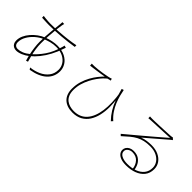

<svg xmlns="http://www.w3.org/2000/svg" viewBox="122 -1749 2756 2756"><g transform="rotate(45 1500.0 -371.5)"><path d="M447 -779Q445 -775 442.5 -763.5Q440 -752 438 -743Q431 -706 423.5 -641Q416 -576 411 -498.5Q406 -421 406 -346Q406 -296 414 -239Q422 -182 435 -127.5Q448 -73 462 -29L432 -19Q418 -64 405.5 -120.5Q393 -177 385.5 -237Q378 -297 378 -350Q378 -404 381.5 -461.5Q385 -519 390.5 -573Q396 -627 400.5 -671.5Q405 -716 408 -744Q409 -756 409.5 -765.5Q410 -775 410 -780ZM303 -642Q384 -642 472 -648Q560 -654 642 -664Q724 -674 786 -687L787 -654Q730 -645 668.5 -637.5Q607 -630 544 -624.5Q481 -619 420 -616Q359 -613 304 -613Q288 -613 260 -614Q232 -615 204 -616.5Q176 -618 158 -619L157 -654Q174 -651 204 -648Q234 -645 262.5 -643.5Q291 -642 303 -642ZM705 -554Q703 -550 701.5 -545.5Q700 -541 698 -536.5Q696 -532 694 -526Q663 -432 621 -353Q579 -274 528.5 -211Q478 -148 421 -102Q373 -64 321.5 -42.5Q270 -21 229 -21Q200 -21 176.5 -33Q153 -45 140 -68.5Q127 -92 127 -126Q127 -176 149 -224.5Q171 -273 208.5 -316.5Q246 -360 293.5 -394.5Q341 -429 393 -450Q443 -470 498.5 -481Q554 -492 595 -492Q691 -492 755.5 -459Q820 -426 853 -372.5Q886 -319 886 -257Q886 -203 866 -155.5Q846 -108 805.5 -69.5Q765 -31 704 -4.5Q643 22 561 36L542 8Q626 -1 697 -33.5Q768 -66 811.5 -122.5Q855 -179 855 -259Q855 -314 825 -361Q795 -408 738.5 -437Q682 -466 600 -466Q542 -466 488.5 -451.5Q435 -437 395 -420Q332 -394 278.5 -346.5Q225 -299 192.5 -241.5Q160 -184 160 -126Q160 -89 178.5 -71Q197 -53 228 -53Q267 -53 313.5 -71.5Q360 -90 411 -132Q490 -198 557.5 -296Q625 -394 663 -534Q664 -539 665 -543.5Q666 -548 667.5 -553.5Q669 -559 669 -564Z M1721 -714Q1729 -670 1743 -616Q1757 -562 1780.5 -505Q1804 -448 1840.5 -393Q1877 -338 1931 -291L1907 -265Q1851 -323 1811.5 -387.5Q1772 -452 1743 -530Q1714 -608 1689 -704ZM1129 -657Q1149 -655 1180 -657Q1211 -658 1255 -663Q1299 -668 1344.5 -675.5Q1390 -683 1428 -691Q1466 -699 1485 -707L1494 -677Q1485 -675 1467 -671Q1449 -667 1438 -663Q1421 -650 1392.5 -620.5Q1364 -591 1332.5 -547.5Q1301 -504 1273 -449.5Q1245 -395 1227 -333.5Q1209 -272 1209 -206Q1209 -144 1227.5 -102.5Q1246 -61 1277.5 -37Q1309 -13 1348 -2.5Q1387 8 1428 8Q1553 8 1626 -74.5Q1699 -157 1720 -306.5Q1741 -456 1709 -657L1738 -578Q1752 -487 1752 -398.5Q1752 -310 1734 -231.5Q1716 -153 1677.5 -92.5Q1639 -32 1577 2.5Q1515 37 1427 37Q1369 37 1323.5 21Q1278 5 1246 -25.5Q1214 -56 1197.5 -100.5Q1181 -145 1181 -201Q1181 -280 1202 -349.5Q1223 -419 1255.5 -477.5Q1288 -536 1324.5 -581.5Q1361 -627 1392 -657Q1361 -651 1320.5 -645Q1280 -639 1243.5 -634Q1207 -629 1185 -626Q1172 -625 1159 -623Q1146 -621 1132 -619Z M2256 -712Q2269 -711 2283.5 -710.5Q2298 -710 2307 -710Q2322 -710 2358.5 -711Q2395 -712 2442 -714Q2489 -716 2535.5 -718Q2582 -720 2618 -722Q2654 -724 2669 -725Q2683 -727 2688.5 -728Q2694 -729 2701 -731L2729 -704Q2719 -697 2707.5 -688Q2696 -679 2685 -669Q2668 -655 2632 -623.5Q2596 -592 2550.5 -553Q2505 -514 2460.5 -475.5Q2416 -437 2381 -407Q2425 -424 2472.5 -430.5Q2520 -437 2564 -437Q2645 -437 2706 -408.5Q2767 -380 2801 -331Q2835 -282 2835 -219Q2835 -137 2791 -82Q2747 -27 2673 1Q2599 29 2508 29Q2442 29 2399 12.5Q2356 -4 2335 -31.5Q2314 -59 2314 -92Q2314 -120 2329.5 -144Q2345 -168 2374 -182.5Q2403 -197 2442 -197Q2507 -197 2548.5 -169.5Q2590 -142 2612 -99Q2634 -56 2639 -9L2612 0Q2605 -74 2561 -122.5Q2517 -171 2441 -171Q2401 -171 2371.5 -148.5Q2342 -126 2342 -93Q2342 -48 2388.5 -23.5Q2435 1 2507 1Q2593 1 2660.5 -24Q2728 -49 2767 -98.5Q2806 -148 2806 -219Q2806 -272 2775.5 -315.5Q2745 -359 2690.5 -385Q2636 -411 2564 -411Q2497 -411 2445.5 -399.5Q2394 -388 2349.5 -364.5Q2305 -341 2259.5 -303.5Q2214 -266 2159 -215L2135 -238Q2171 -268 2212 -302.5Q2253 -337 2293.5 -370.5Q2334 -404 2368 -433Q2402 -462 2423 -480Q2444 -497 2478.5 -526.5Q2513 -556 2551.5 -589Q2590 -622 2624 -651.5Q2658 -681 2677 -698Q2661 -697 2623.5 -695.5Q2586 -694 2538.5 -691.5Q2491 -689 2444.5 -687Q2398 -685 2361 -683.5Q2324 -682 2309 -681Q2296 -680 2284 -679.5Q2272 -679 2257 -677Z"/></g></svg>

Font: Noto Sans SC Thin Thin
Style: Regular
Weight: 250
Version: Version 2.004-H2;hotconv 1.0.118;makeotfexe 2.5.65603